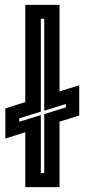

<svg xmlns="http://www.w3.org/2000/svg" viewBox="-20 -770 349 790"><path d="M84 0V-226L2 -200V-324L84 -350V-750H225V-394L306 -419V-294.5L225 -269.5V0ZM148 -58H162V-300.5L251 -328V-342L162 -314.5V-693H148V-310.5L59 -283V-269L148 -296.5Z"/></svg>

Font: Tourney Expanded Regular
Style: Bold
Weight: 700
Width: 7
Designer: Tyler Finck
Foundry: Etcetera Type Co
Version: Version 1.010; ttfautohint (v1.8.3)